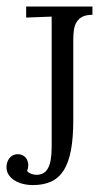

<svg xmlns="http://www.w3.org/2000/svg" viewBox="-21 -544 321 577"><path d="M60.5 -30.3Q62.5 -26.9 66.4 -24.7Q70.3 -22.5 74.7 -21Q79.1 -19.5 83 -19Q86.9 -18.6 89.8 -18.6Q101.1 -19 109.4 -23.7Q117.7 -28.3 123.3 -38.6Q128.9 -48.8 131.6 -64.9Q134.3 -81.1 134.3 -104V-494.1L57.6 -491.2V-524.4H256.8V-499.5Q238.3 -499.5 227.1 -493.9Q215.8 -488.3 209.5 -478Q203.1 -467.8 201.2 -454.3Q199.2 -440.9 199.2 -425.3V-182.6Q199.2 -130.4 192.4 -93.3Q185.5 -56.2 170.9 -32.7Q156.2 -9.3 133.1 1.5Q109.9 12.2 77.6 12.2Q62 12.2 47.6 8.5Q33.2 4.9 22.2 -2.2Q11.2 -9.3 4.9 -19Q-1.5 -28.8 -1.5 -41.5Q-1.5 -48.8 0.5 -55.4Q2.4 -62 6.6 -67.6Q10.7 -73.2 15.4 -75.9Q20 -78.6 24.2 -79.6Q28.3 -80.6 33.7 -80.6Q40 -80.6 46.4 -77.6Q52.7 -74.7 56.6 -69.8Q60.5 -64.9 62.3 -58.8Q64 -52.7 64 -47.4Q64 -43.5 63 -38.8Q62 -34.2 60.5 -30.3Z"/></svg>

Font: Parastoo Print
Style: Print
Weight: 400
Foundry: Saber Rastikerdar (saber.rastikerdar@gmail.com)
Version: Version 1.0.0-alpha5